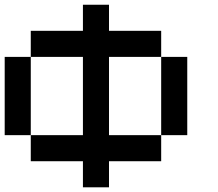

<svg xmlns="http://www.w3.org/2000/svg" viewBox="-20 -798 929 818"><path d="M111.1 -222.2H0V-555.6H111.1ZM444.4 -666.7H666.7V-555.6H444.4V-222.2H666.7V-111.1H444.4V0H333.3V-111.1H111.1V-222.2H333.3V-555.6H111.1V-666.7H333.3V-777.8H444.4ZM777.8 -222.2H666.7V-555.6H777.8Z"/></svg>

Font: Pixeloid Sans
Style: Regular
Weight: 400
Designer: GGBotNet
Foundry: GGBotNet
Version: 0.5